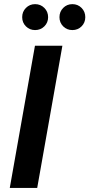

<svg xmlns="http://www.w3.org/2000/svg" viewBox="-20 -925 440 945"><path d="M28.1 0 152.1 -700H287.1L163.1 0ZM152.7 -777Q125.9 -777 107.6 -795.3Q89.2 -813.6 89.2 -840.5Q89.2 -867.5 107.6 -886Q125.9 -904.6 152.7 -904.6Q179.8 -904.6 198.3 -886Q216.8 -867.5 216.8 -840.5Q216.8 -813.6 198.3 -795.3Q179.8 -777 152.7 -777ZM336.2 -777Q309.3 -777 291 -795.3Q272.7 -813.6 272.7 -840.5Q272.7 -867.5 291 -886Q309.3 -904.6 336.2 -904.6Q363.2 -904.6 381.5 -886Q399.8 -867.5 399.8 -840.5Q399.8 -813.6 381.5 -795.3Q363.2 -777 336.2 -777Z"/></svg>

Font: DM Sans 9pt
Style: Italic
Weight: 400
Italic angle: -10°
Designer: Colophon Foundry, Jonny Pinhorn
Foundry: Colophon Foundry
Version: Version 4.004